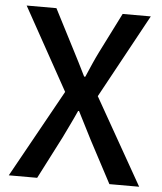

<svg xmlns="http://www.w3.org/2000/svg" viewBox="-53 -783 701 829"><g transform="rotate(5 298.0 -368.5)"><path d="M16 0H139L233 -183C251 -221 270 -258 290 -303H294C317 -258 336 -221 355 -183L452 0H581L369 -374L567 -737H445L358 -564C341 -530 327 -497 308 -453H303C281 -497 265 -530 247 -564L158 -737H29L227 -380Z"/></g></svg>

Font: Noto Sans JP Medium
Style: Regular
Weight: 500
Designer: Ryoko NISHIZUKA  (kana, bopomofo & ideographs); Paul D. Hunt (Latin, Greek & Cyrillic); Sandoll Communications , Soo-you
Foundry: Adobe
Version: Version 2.002;hotconv 1.0.116;makeotfexe 2.5.65601